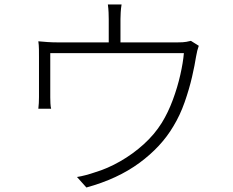

<svg xmlns="http://www.w3.org/2000/svg" viewBox="-20 -812 1040 856"><path d="M522 -792Q519 -773.9 518.1 -756.3Q517.1 -738.8 517.1 -727.1V-623H771Q797.4 -623 810.5 -625.5Q823.7 -627.9 831.1 -629.9L866.2 -607.9Q858.9 -588.4 854 -559.1Q848.6 -523.4 836.2 -469.2Q823.7 -415 803.2 -356.4Q782.7 -297.9 752.9 -249Q699.2 -157.7 601.8 -85.9Q504.4 -14.2 365.2 23.9L323.2 -22.9Q342.3 -25.9 363.3 -31.5Q384.3 -37.1 403.8 -43.9Q459.5 -60.5 515.9 -92.8Q572.3 -125 620.6 -168.7Q668.9 -212.4 701.2 -264.2Q729.5 -310.1 750.5 -366.7Q771.5 -423.3 783.9 -478.5Q796.4 -533.7 799.8 -575.2H204.1V-377.9Q204.1 -366.7 204.8 -351.3Q205.6 -335.9 208 -327.1H150.9Q152.3 -336.9 153.1 -352.3Q153.8 -367.7 153.8 -378.9V-556.2Q153.8 -570.8 153.6 -591.6Q153.3 -612.3 150.9 -627.9Q170.4 -626 192.4 -624.5Q214.4 -623 238.8 -623H464.8V-727.1Q464.8 -738.8 464.1 -756.3Q463.4 -773.9 460.9 -792Z"/></svg>

Font: Source Han Sans CN Light
Style: Regular
Weight: 300
Designer: Ryoko NISHIZUKA  (kana, bopomofo & ideographs); Paul D. Hunt (Latin, Greek & Cyrillic); Sandoll Communications , Soo-you
Foundry: Adobe
Version: Version 2.000;hotconv 1.0.107;makeotfexe 2.5.65593